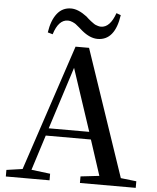

<svg xmlns="http://www.w3.org/2000/svg" viewBox="-62 -999 857 1051"><g transform="rotate(5 367.0 -473.5)"><path d="M535.2 -943.4 559.6 -934.6Q539.1 -793.9 444.3 -793.9Q402.3 -793.9 357.4 -831.1Q354.5 -834 338.9 -847.2Q323.2 -860.4 317.4 -864.7Q311.5 -869.1 298.8 -874.5Q286.1 -879.9 274.4 -879.9Q222.7 -879.9 197.3 -797.9L169.9 -805.7Q179.7 -872.1 209 -909.7Q238.3 -947.3 286.1 -947.3Q325.2 -947.3 373 -911.1Q376 -908.2 385.7 -899.4Q395.5 -890.6 399.9 -887.7Q404.3 -884.8 412.6 -878.4Q420.9 -872.1 426.8 -869.6Q432.6 -867.2 440.9 -864.7Q449.2 -862.3 457 -862.3Q506.8 -862.3 535.2 -943.4ZM220.7 -283.2H443.4L330.1 -625ZM637.7 -45.9 723.6 -36.1V0H417V-36.1L519.5 -47.9L456.1 -242.2H208L146.5 -48.8L250 -36.1V0H9.8V-36.1L97.7 -48.8L328.1 -741.2H402.3Z"/></g></svg>

Font: GenYoMin TW TTF SemiBold
Style: Regular
Weight: 600
Version: Version 1.300